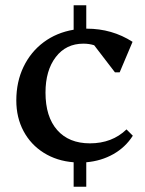

<svg xmlns="http://www.w3.org/2000/svg" viewBox="-20 -710 550 730"><path d="M260 0V-93Q196 -98 146.5 -129Q97 -160 69.5 -211.5Q42 -263 42 -328Q42 -399 69.5 -456Q97 -513 146 -549.5Q195 -586 260 -597V-690H308V-601H310Q406 -601 484 -551L435 -435H417L338 -538Q319 -544 297 -544Q231 -544 192 -493Q153 -442 153 -358Q153 -266 197.5 -215.5Q242 -165 322 -165Q406 -165 461 -218L485 -194Q457 -150 411 -124Q365 -98 308 -93V0Z"/></svg>

Font: Platypi
Style: Regular
Weight: 400
Designer: David Sargent
Foundry: Bolt Cutter Type
Version: Version 1.200; ttfautohint (v1.8.4.7-5d5b)